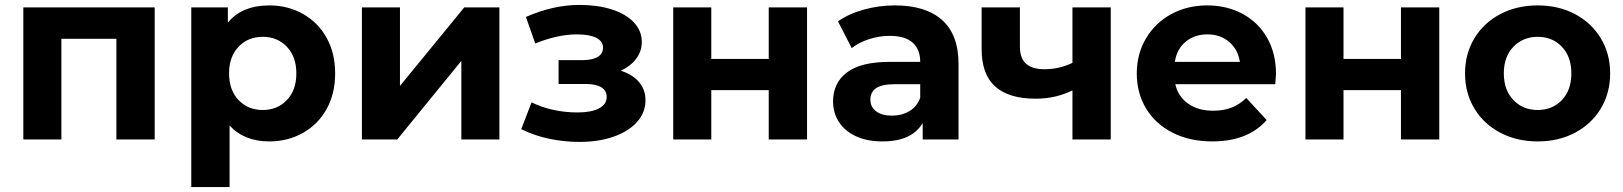

<svg xmlns="http://www.w3.org/2000/svg" viewBox="-20 -568 6610 782"><path d="M610 -538V0H454V-410H230V0H75V-538Z M1345 -269Q1345 -186 1310 -123.5Q1275 -61 1213.5 -26.5Q1152 8 1077 8Q974 8 915 -57V194H759V-538H908V-476Q966 -546 1077 -546Q1152 -546 1213.5 -511.5Q1275 -477 1310 -414.5Q1345 -352 1345 -269ZM1187 -269Q1187 -337 1148.5 -377.5Q1110 -418 1050 -418Q990 -418 951.5 -377.5Q913 -337 913 -269Q913 -201 951.5 -160.5Q990 -120 1050 -120Q1110 -120 1148.5 -160.5Q1187 -201 1187 -269Z M1454 -538H1609V-218L1871 -538H2014V0H1859V-320L1598 0H1454Z M2609 -160Q2609 -109 2574 -70.5Q2539 -32 2478 -11Q2417 10 2340 10Q2277 10 2216 -3Q2155 -16 2103 -42L2145 -151Q2230 -110 2333 -110Q2388 -110 2419.5 -126.5Q2451 -143 2451 -173Q2451 -199 2429 -212.5Q2407 -226 2365 -226H2255V-323H2351Q2392 -323 2414 -336Q2436 -349 2436 -374Q2436 -400 2408.5 -414Q2381 -428 2330 -428Q2252 -428 2160 -391L2122 -499Q2234 -548 2340 -548Q2413 -548 2470.5 -530Q2528 -512 2561 -477.5Q2594 -443 2594 -397Q2594 -359 2571 -328.5Q2548 -298 2508 -280Q2556 -265 2582.5 -234Q2609 -203 2609 -160Z M2722 -538H2877V-328H3111V-538H3267V0H3111V-201H2877V0H2722Z M3884 -307V0H3738V-67Q3694 8 3574 8Q3512 8 3466.5 -13Q3421 -34 3397 -71Q3373 -108 3373 -155Q3373 -230 3429.5 -273Q3486 -316 3604 -316H3728Q3728 -367 3697 -394.5Q3666 -422 3604 -422Q3561 -422 3519.5 -408.5Q3478 -395 3449 -372L3393 -481Q3437 -512 3498.5 -529Q3560 -546 3625 -546Q3750 -546 3817 -486.5Q3884 -427 3884 -307ZM3728 -170V-225H3621Q3525 -225 3525 -162Q3525 -132 3548.5 -114.5Q3572 -97 3613 -97Q3653 -97 3684 -115.5Q3715 -134 3728 -170Z M4504 -538V0H4348V-200Q4280 -166 4198 -166Q4089 -166 4033.5 -215.5Q3978 -265 3978 -369V-538H4134V-379Q4134 -330 4159.5 -308Q4185 -286 4233 -286Q4294 -286 4348 -312V-538Z M5174 -225H4767Q4778 -175 4819 -146Q4860 -117 4921 -117Q4963 -117 4995.5 -129.5Q5028 -142 5056 -169L5139 -79Q5063 8 4917 8Q4826 8 4756 -27.5Q4686 -63 4648 -126Q4610 -189 4610 -269Q4610 -348 4647.5 -411.5Q4685 -475 4750.5 -510.5Q4816 -546 4897 -546Q4976 -546 5040 -512Q5104 -478 5140.5 -414.5Q5177 -351 5177 -267Q5177 -264 5174 -225ZM4765 -316H5030Q5022 -367 4986 -397.5Q4950 -428 4898 -428Q4845 -428 4809 -398Q4773 -368 4765 -316Z M5297 -538H5452V-328H5686V-538H5842V0H5686V-201H5452V0H5297Z M5947 -269Q5947 -349 5985 -412Q6023 -475 6090.5 -510.5Q6158 -546 6243 -546Q6328 -546 6395 -510.5Q6462 -475 6500 -412Q6538 -349 6538 -269Q6538 -189 6500 -126Q6462 -63 6395 -27.5Q6328 8 6243 8Q6158 8 6090.5 -27.5Q6023 -63 5985 -126Q5947 -189 5947 -269ZM6380 -269Q6380 -337 6341.5 -377.5Q6303 -418 6243 -418Q6183 -418 6144 -377.5Q6105 -337 6105 -269Q6105 -201 6144 -160.5Q6183 -120 6243 -120Q6303 -120 6341.5 -160.5Q6380 -201 6380 -269Z"/></svg>

Font: APTA Sans Regular
Style: Bold Italic
Weight: 700
Version: Version 7.200